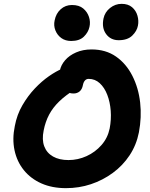

<svg xmlns="http://www.w3.org/2000/svg" viewBox="-20 -968 782 998"><path d="M323 10Q251 10 195.5 -14.5Q140 -39 104 -83.5Q68 -128 55.5 -187Q43 -246 57 -313Q68 -372 96.5 -421Q125 -470 161 -508Q197 -546 234.5 -572Q272 -598 303.5 -611Q335 -624 353 -624Q375 -624 387 -617.5Q399 -611 408 -593Q422 -565 409 -541.5Q396 -518 368 -502Q320 -472 287.5 -440.5Q255 -409 235.5 -372.5Q216 -336 207 -290Q197 -242 210 -207.5Q223 -173 255.5 -154.5Q288 -136 336 -136Q385 -136 430 -156.5Q475 -177 507.5 -214Q540 -251 550 -300Q559 -347 555.5 -392.5Q552 -438 537.5 -475.5Q523 -513 498.5 -535.5Q474 -558 441 -558Q429 -558 421.5 -549.5Q414 -541 411 -526Q407 -504 394 -493Q381 -482 362 -482Q339 -482 319.5 -495.5Q300 -509 291.5 -535.5Q283 -562 291 -601Q297 -630 318.5 -655Q340 -680 375.5 -695.5Q411 -711 456 -711Q530 -711 583 -674Q636 -637 668 -574Q700 -511 708.5 -435Q717 -359 702 -280Q689 -214 653.5 -160.5Q618 -107 566 -69Q514 -31 452.5 -10.5Q391 10 323 10ZM597 -759Q555 -759 531.5 -791Q508 -823 518 -872Q525 -905 552 -926.5Q579 -948 612 -948Q646 -948 666.5 -930.5Q687 -913 694.5 -886.5Q702 -860 697 -835Q692 -807 667.5 -783Q643 -759 597 -759ZM350 -755Q320 -755 299 -770Q278 -785 268 -810Q258 -835 264 -862Q271 -898 295.5 -920Q320 -942 354 -942Q391 -942 412.5 -924Q434 -906 442.5 -880Q451 -854 445 -828Q439 -800 416 -777.5Q393 -755 350 -755Z"/></svg>

Font: Shantell Sans
Style: Bold Italic
Weight: 700
Italic angle: -11°
Designer: Stephen Nixon, Anya Danilova, Shantell Martin
Foundry: Arrow Type
Version: Version 1.011;[c5ecc13dd]